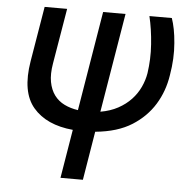

<svg xmlns="http://www.w3.org/2000/svg" viewBox="-54 -599 874 885"><g transform="rotate(5 383.0 -156.0)"><path d="M74.2 -290.1 116.8 -545.5H220.9L177.9 -289.4Q169.4 -239.7 176.1 -203.5Q182.9 -167.3 201.3 -142.4Q219.8 -117.5 248.2 -103.7Q276.6 -89.8 311.1 -84.9L387.4 -545.5H491.1L414.8 -86.6Q460.6 -94.5 495.7 -113.6Q530.9 -132.8 555.8 -159.3Q580.6 -185.7 595.5 -217.7Q610.4 -249.6 615.8 -282.7Q620.4 -315 621.8 -347.8Q623.2 -380.7 620.7 -416.2Q615.8 -486.5 601.6 -545.5H705.3Q713.1 -523.1 718.6 -495Q724.1 -467 726.9 -431.5Q733 -361.2 719.5 -282.7Q708.1 -207.4 670.5 -146.3Q632.8 -85.2 568.5 -44.4Q501.8 -2.1 399.1 7.5L361.9 233H258.2L295.5 7.8Q172.6 -3.6 111.5 -75.3Q50.4 -147 74.2 -290.1Z"/></g></svg>

Font: Inter P Medium
Style: Italic
Weight: 500
Italic angle: 9.39999°
Designer: Rasmus Andersson
Foundry: rsms
Version: Version 3.018;git-588b23468